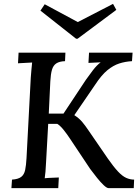

<svg xmlns="http://www.w3.org/2000/svg" viewBox="-20 -972 722 992"><path d="M39 0 42 -44Q74 -46 89.5 -58Q105 -70 110 -94Q115 -118 117 -155L139 -571Q141 -593 142.5 -613.5Q144 -634 146 -649Q129 -648 109 -647Q89 -646 73 -645L76 -700H318L316 -656Q287 -655 271 -644.5Q255 -634 248.5 -611.5Q242 -589 240 -552L232 -385H308L424 -560Q440 -583 460 -609Q480 -635 500 -650Q484 -649 468 -648.5Q452 -648 437 -647L440 -700H665L662 -656Q627 -654 596 -644Q565 -634 534.5 -609Q504 -584 470 -532L364 -377Q389 -361 405.5 -341Q422 -321 436 -300L537 -153Q567 -110 589.5 -86Q612 -62 632 -53Q652 -44 673 -44L671 0H541Q532 0 516 -15Q500 -30 481.5 -53Q463 -76 446 -99L342 -255Q327 -278 309.5 -300Q292 -322 276 -332Q267 -332 254 -332Q241 -332 229 -332L218 -134Q217 -107 215 -85.5Q213 -64 211 -51Q228 -53 248.5 -53.5Q269 -54 284 -55L281 0ZM381 -772H373L189 -917L211 -950L382 -858L564 -952L581 -921Z"/></svg>

Font: Lora Medium
Style: Italic
Weight: 500
Italic angle: -3°
Designer: Olga Karpushina, Alexei Vanyashin (Cyrillic)
Foundry: Cyreal
Version: Version 3.004